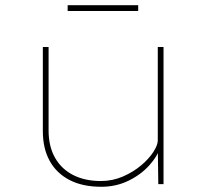

<svg xmlns="http://www.w3.org/2000/svg" viewBox="-20 -705 785 735"><path d="M368 10Q296 10 246 -16Q196 -42 170 -89.5Q144 -137 144 -203V-525H166V-206Q166 -144 191 -100.5Q216 -57 261 -34.5Q306 -12 366 -12Q411 -12 451 -29.5Q491 -47 521 -72.5Q551 -98 567.5 -124Q584 -150 584 -167V-525H606V0H586L584 -143L596 -147Q584 -108 551.5 -72Q519 -36 471.5 -13Q424 10 368 10ZM239 -663V-685H509V-663Z"/></svg>

Font: Lexend Giga Thin
Style: Regular
Weight: 250
Version: Version 1.007